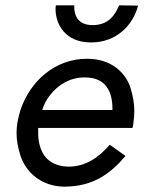

<svg xmlns="http://www.w3.org/2000/svg" viewBox="-20 -690 540 719"><path d="M189 -670C189 -666 188 -661 188 -657C188 -600 223 -531 321 -531C417 -531 479 -597 497 -669L426 -670C412 -637 389 -596 327 -596C267 -596 258 -638 258 -665C258 -666 258 -668 258 -670ZM391 -148C352 -103 303 -66 237 -66C176 -67 140 -98 128 -149C124 -164 123 -180 123 -197C123 -201 123 -206 123 -211H476C479 -219 479 -226 480 -234C482 -248 483 -261 483 -275C483 -302 478 -330 469 -360C450 -420 395 -470 306 -470C186 -470 93 -386 57 -279C52 -263 48 -247 45 -230C43 -217 42 -205 42 -192C42 -165 47 -137 57 -106C77 -45 135 8 220 9C328 9 393 -39 450 -106ZM138 -278C144 -297 153 -315 166 -332C197 -373 243 -400 295 -400C296 -400 298 -400 299 -400C378 -400 401 -344 401 -284C401 -282 401 -280 401 -278Z"/></svg>

Font: Jost
Style: Italic
Weight: 400
Italic angle: -5°
Version: Version 3.710